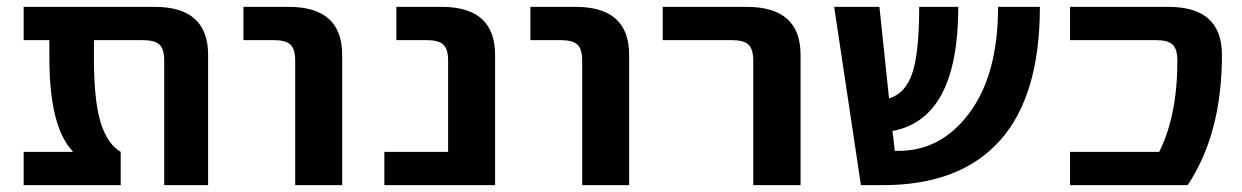

<svg xmlns="http://www.w3.org/2000/svg" viewBox="-20 -540 3623 560"><path d="M587 0H459V-363Q459 -397 445 -410Q431 -423 396 -423H254V-372Q254 -246 273.5 -183Q293 -120 332 -97V0H49V-97H192V-99Q124 -170 124 -372V-423H49V-520H431Q587 -520 587 -380Z M690 -423V-520H822Q978 -520 978 -380V0H841V-363Q841 -397 827 -410Q813 -423 778 -423Z M1101 0V-97H1287V-363Q1287 -397 1273 -410Q1259 -423 1224 -423H1136V-520H1268Q1424 -520 1424 -380V0Z M1527 -423V-520H1659Q1815 -520 1815 -380V0H1678V-363Q1678 -397 1664 -410Q1650 -423 1615 -423Z M1913 -423V-520H2158Q2315 -520 2315 -380V0H2177V-363Q2177 -397 2163 -410Q2149 -423 2114 -423Z M2491 0 2413 -520H2545L2573 -253Q2621 -267 2641 -327Q2661 -387 2661 -520H2775Q2775 -193 2583 -158L2590 -100H2601Q2726 -100 2808.5 -212Q2891 -324 2891 -520H3013Q3013 -260 2896.5 -130Q2780 0 2555 0Z M3388 -520Q3544 -520 3544 -380Q3544 -150 3444 0H3101V-97H3361Q3414 -203 3414 -363Q3414 -397 3400 -410Q3386 -423 3351 -423H3101V-520Z"/></svg>

Font: Mplus 1p Bold
Style: Bold
Weight: 700
Version: Version 1.061